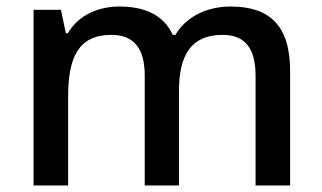

<svg xmlns="http://www.w3.org/2000/svg" viewBox="-20 -569 989 589"><path d="M687 -549C619 -549 553 -521 518 -462H510C483 -521 427 -549 346 -549C282 -549 221 -523 188 -467H182L167 -539H83V0H189V-272C189 -394 221 -462 322 -462C391 -462 424 -420 424 -337V0H529V-290C529 -401 567 -462 663 -462C732 -462 764 -420 764 -337V0H870V-351C870 -490 808 -549 687 -549Z"/></svg>

Font: Noto Sans Gunjala Gondi Medium
Style: Regular
Weight: 500
Designer: Ek Type
Foundry: Ek Type
Version: Version 1.004